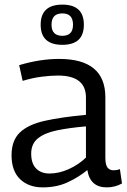

<svg xmlns="http://www.w3.org/2000/svg" viewBox="-20 -801 551 831"><path d="M30 -129Q30 -193 66 -227.5Q102 -262 173.5 -278Q245 -294 352 -304V-379Q352 -474 231 -474Q200 -474 160.5 -469Q121 -464 78 -451L63 -519Q153 -546 236 -546Q436 -546 436 -380V-120Q436 -87 445.5 -75.5Q455 -64 471 -64Q477 -64 484 -65Q491 -66 499 -69L508 -7Q478 10 442 10Q370 10 358 -65Q322 -35 274 -12.5Q226 10 165 10Q104 10 67 -25.5Q30 -61 30 -129ZM115 -136Q115 -93 136.5 -71.5Q158 -50 194 -50Q235 -50 277.5 -69Q320 -88 352 -119V-254Q281 -248 227.5 -237Q174 -226 144.5 -202.5Q115 -179 115 -136ZM250 -607Q156 -607 156 -694Q156 -781 250 -781Q343 -781 343 -694Q343 -607 250 -607ZM250 -646Q296 -646 296 -694Q296 -743 250 -743Q203 -743 203 -694Q203 -646 250 -646Z"/></svg>

Font: Georama
Style: Regular
Weight: 400
Designer: Jean-Baptiste Levee
Foundry: Production Type
Version: Version 1.000